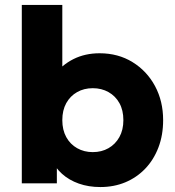

<svg xmlns="http://www.w3.org/2000/svg" viewBox="-20 -740 706 775"><path d="M385 15Q337.5 15 298 1Q258.5 -13 230.2 -38.5Q202 -64 187 -97.5L209.5 -134V0H68V-720H231.5V-395L194.5 -432.5Q229.5 -478 276.5 -501.5Q323.5 -525 382 -525Q457 -525 515 -489.2Q573 -453.5 605.8 -392.5Q638.5 -331.5 638.5 -255Q638.5 -194.5 619.5 -144.8Q600.5 -95 566.2 -59.2Q532 -23.5 486 -4.2Q440 15 385 15ZM354.5 -126Q390 -126 417.8 -141.8Q445.5 -157.5 461.8 -186.5Q478 -215.5 478 -255Q478 -295 462 -323.8Q446 -352.5 418 -368.2Q390 -384 354.5 -384Q319 -384 291.2 -368.2Q263.5 -352.5 247.5 -323.8Q231.5 -295 231.5 -255Q231.5 -215.5 247.5 -186.5Q263.5 -157.5 291.5 -141.8Q319.5 -126 354.5 -126Z"/></svg>

Font: Geologica Thin Roman
Style: Bold
Weight: 700
Version: Version 1.010;gftools[0.9.28]